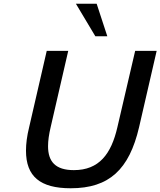

<svg xmlns="http://www.w3.org/2000/svg" viewBox="-20 -994 858 1027"><path d="M554 -800 497 -974H386L490 -800ZM119 -188C119 -50 195 13 358 13C564 13 671 -87 724 -314L818 -722H703L608 -314C575 -170 510 -84 375 -84C277 -84 237 -129 237 -212C237 -242 242 -276 251 -314L345 -722H230L136 -314C124 -266 119 -224 119 -188Z"/></svg>

Font: Perun Medium Italic
Style: Regular
Weight: 500
Italic angle: -12°
Foundry: Copyright (c) Stefan Peev, Context Ltd, 2016
Version: Version 1.026